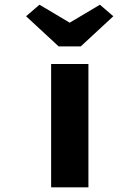

<svg xmlns="http://www.w3.org/2000/svg" viewBox="-20 -806 600 826"><path d="M200 0V-530.7H360.4V0ZM232.3 -606.4 92.2 -736.1 149.8 -785.7 294.9 -699.5H264.9L409.9 -785.7L467.5 -736.1L327.4 -606.4Z"/></svg>

Font: Lexend Zetta
Style: Regular
Weight: 400
Designer: Bonnie Shaver-Troup, Thomas Jockin
Foundry: Lexend
Version: Version 1.007